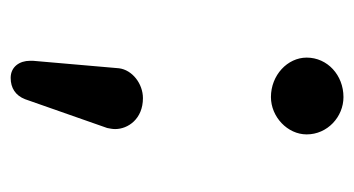

<svg xmlns="http://www.w3.org/2000/svg" viewBox="-172 -348 664 360"><g transform="rotate(90 160.0 -168.0)"><path d="M162 -344C199 -344 232 -375 232 -411C232 -450 199 -480 162 -480C121 -480 88 -450 88 -411C88 -375 121 -344 162 -344ZM220 -37C221 -42 222 -47 222 -52C222 -76 203 -104 164 -104C137 -104 111 -84 108 -59L94 102C94 104 94 106 94 108C94 127 105 144 126 144C145 144 159 135 166 117Z"/></g></svg>

Font: Dongle
Style: Regular
Weight: 400
Designer: Yanghee Ryu
Foundry: Yanghee Ryu
Version: Version 2.000